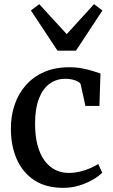

<svg xmlns="http://www.w3.org/2000/svg" viewBox="-20 -894 546 925"><path d="M285 11Q200.5 11 144.5 -26.2Q88.5 -63.5 60.5 -127.8Q32.5 -192 32.5 -272Q32 -334.5 50.2 -388.5Q68.5 -442.5 104.2 -483.2Q140 -524 192.5 -547Q245 -570 313.5 -570Q348.5 -570 377.5 -564.2Q406.5 -558.5 428.2 -551.5Q450 -544.5 464 -540L459 -383.5H391.5L369 -486.5Q367 -495 355.5 -501.2Q344 -507.5 327.8 -511Q311.5 -514.5 295.5 -514.5Q252 -514.5 219.2 -490.8Q186.5 -467 168 -420Q149.5 -373 149 -302.5Q148.5 -241.5 160.5 -196Q172.5 -150.5 194.2 -120.8Q216 -91 245.5 -76Q275 -61 309.5 -61Q340.5 -61 367.2 -67.8Q394 -74.5 416 -84.2Q438 -94 453 -104L472.5 -62Q456.5 -45.5 427.5 -28.5Q398.5 -11.5 361.8 -0.2Q325 11 285 11ZM257 -650 129 -843.5 169 -874 301.5 -729.5 433 -874 473.5 -843.5 346 -650Z"/></svg>

Font: Merriweather Medium
Style: Regular
Weight: 500
Version: Version 2.100